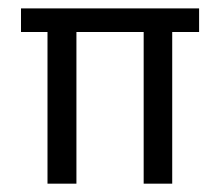

<svg xmlns="http://www.w3.org/2000/svg" viewBox="-20 -440 527 460"><path d="M30.3 -419.9Q30.3 -405.3 30.3 -363.3Q45.9 -363.3 93.8 -363.3Q93.8 -272.5 93.8 0Q111.3 0 163.1 0Q163.1 -90.8 163.1 -363.3Q203.1 -363.3 324.2 -363.3Q324.2 -272.5 324.2 0Q340.8 0 392.6 0Q392.6 -90.8 392.6 -363.3Q409.2 -363.3 457 -363.3Q457 -377 457 -419.9Q350.6 -419.9 30.3 -419.9Z"/></svg>

Font: TextaAlt
Style: Regular
Weight: 400
Designer: Daniel Hernandez & Miguel Hernandez
Version: Version 1.005;com.myfonts.easy.latinotype.texta.alt-regular.